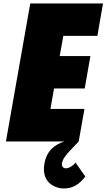

<svg xmlns="http://www.w3.org/2000/svg" viewBox="-20 -804 605 1091"><path d="M533.2 -600.1 565.4 -784.2H151.9L13.7 0H344.7C295.9 17.1 246.1 46.9 232.4 126C212.9 235.8 295.9 267.1 342.8 267.1C395.5 267.1 433.6 240.7 464.8 198.7L409.2 120.1C394.5 138.2 373.5 152.3 354.5 152.3C339.4 152.3 332 143.1 332 128.9C332 90.8 384.8 46.4 427.2 0L460 -185.1H266.6L287.1 -301.3H461.4L493.7 -485.4H319.3L339.8 -600.1Z"/></svg>

Font: Decalotype Black Italic
Style: Regular
Weight: 900
Italic angle: -10°
Designer: Alfredo Marco Pradil
Foundry: Alfredo Marco Pradil
Version: Version 1.0